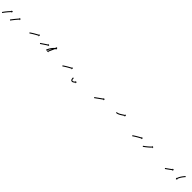

<svg xmlns="http://www.w3.org/2000/svg" viewBox="538 -1928 3586 3586"><g transform="rotate(45 2331.5 -134.5)"><path d="M-19.7 -3.5C-20.1 -2.9 -20.5 -2.3 -20.9 -1.8L-4.2 9.3C-3.8 8.7 -3.4 8.1 -3 7.5L-3.1 7.6L-3.1 7.6C-2 6 -0.9 4.4 0.2 2.8C0.2 2.8 0.1 2.8 0.1 2.9C0.1 2.9 0.1 2.9 0.1 2.9C1.8 0.5 3.5 -2 5.2 -4.4C5.2 -4.4 5.2 -4.4 5.2 -4.4C5.2 -4.3 5.2 -4.3 5.2 -4.3C7.4 -7.4 9.6 -10.5 11.9 -13.6L11.9 -13.6L11.9 -13.6C14.5 -17.2 17.2 -20.8 19.9 -24.4L19.9 -24.4L19.9 -24.4C23 -28.4 26 -32.3 29.1 -36.3L29.1 -36.3L29.1 -36.3C32.4 -40.5 35.7 -44.7 39.1 -48.9L39.1 -48.9L39 -48.9C42.5 -53.2 46 -57.5 49.5 -61.7L49.5 -61.7L49.5 -61.7C53 -66 56.6 -70.2 60.2 -74.5L60.2 -74.4L60.2 -74.4C63.6 -78.5 67.1 -82.6 70.7 -86.6L70.6 -86.6L70.6 -86.6C73.9 -90.4 77.3 -94.1 80.6 -97.9L80.6 -97.8L80.6 -97.8C83.6 -101.2 86.6 -104.5 89.7 -107.8L89.7 -107.8L89.6 -107.8C92.2 -110.6 94.8 -113.4 97.4 -116.2L97.4 -116.1L97.4 -116.1C99.4 -118.3 101.4 -120.4 103.4 -122.5L103.4 -122.5L103.4 -122.5C104.7 -123.9 106 -125.2 107.4 -126.6L107.4 -126.6L107.3 -126.6C107.8 -127.1 108.3 -127.5 108.7 -128L118.2 -118.8L117.7 -151.6L84.9 -151.1L94.4 -141.9C93.9 -141.5 93.5 -141 93 -140.5L93 -140.5L93 -140.5C91.6 -139.1 90.3 -137.7 89 -136.3L89 -136.3L89 -136.3C86.9 -134.2 84.9 -132 82.8 -129.9L82.8 -129.8L82.8 -129.8C80.2 -127 77.6 -124.2 74.9 -121.4L74.9 -121.4L74.9 -121.3C71.8 -118 68.8 -114.6 65.7 -111.2L65.7 -111.2L65.7 -111.2C62.3 -107.4 59 -103.6 55.6 -99.8L55.6 -99.8L55.6 -99.7C52 -95.6 48.5 -91.5 44.9 -87.4L44.9 -87.4L44.9 -87.4C41.3 -83.1 37.7 -78.8 34.1 -74.5L34.1 -74.5L34.1 -74.4C30.5 -70.1 27 -65.8 23.5 -61.4L23.5 -61.4L23.4 -61.4C20.1 -57.1 16.7 -52.9 13.3 -48.6L13.3 -48.6L13.3 -48.6C10.2 -44.5 7.1 -40.5 4 -36.5L4 -36.4L4 -36.4C1.2 -32.8 -1.5 -29.1 -4.2 -25.4L-4.2 -25.4L-4.3 -25.4C-6.5 -22.3 -8.8 -19.1 -11.1 -16C-11.1 -16 -11.1 -16 -11.1 -16C-11.1 -15.9 -11.1 -15.9 -11.1 -15.9C-12.9 -13.5 -14.6 -11 -16.3 -8.5C-16.3 -8.5 -16.3 -8.5 -16.3 -8.5C-16.3 -8.5 -16.3 -8.5 -16.3 -8.5C-17.5 -6.8 -18.6 -5.2 -19.7 -3.6L-19.7 -3.5ZM185.2 -9.6C184.8 -9.1 184.4 -8.5 184 -8L200 4C200.4 3.5 200.8 2.9 201.2 2.4C202.3 0.9 203.4 -0.6 204.6 -2.1C206.3 -4.4 208.1 -6.7 209.8 -9.1L209.8 -9.1L209.8 -9.1C212.1 -12.1 214.4 -15.1 216.7 -18.1L216.7 -18.1L216.7 -18.1C219.4 -21.6 222.2 -25.2 224.9 -28.7L224.9 -28.7L224.9 -28.7C227.9 -32.7 231 -36.6 234.1 -40.6L234.1 -40.6L234.1 -40.6C237.4 -44.8 240.7 -49 244 -53.2L244 -53.1L244 -53.1C247.5 -57.5 250.9 -61.8 254.4 -66.1L254.4 -66.1L254.4 -66C257.8 -70.3 261.3 -74.6 264.8 -78.9L264.8 -78.9L264.8 -78.9C268.2 -83 271.7 -87.1 275.1 -91.2L275.1 -91.2L275.1 -91.2C278.3 -95 281.5 -98.9 284.8 -102.7L284.8 -102.7L284.8 -102.6C287.7 -106.1 290.6 -109.5 293.6 -112.8L293.6 -112.8L293.5 -112.8C296 -115.7 298.6 -118.5 301.1 -121.4L301.1 -121.4L301.1 -121.4C303 -123.5 304.9 -125.7 306.9 -127.9L306.9 -127.9L306.9 -127.9C308.1 -129.3 309.4 -130.7 310.7 -132.1L310.7 -132.1L310.7 -132.1C311.1 -132.6 311.6 -133.1 312 -133.6L321.8 -124.7L320.2 -157.5L287.5 -155.9L297.2 -147C296.8 -146.5 296.3 -146 295.9 -145.5L295.9 -145.5L295.9 -145.5C294.6 -144.1 293.3 -142.7 292 -141.3L292 -141.3L292 -141.3C290 -139.1 288.1 -136.9 286.1 -134.6L286.1 -134.6L286.1 -134.6C283.5 -131.8 281 -128.9 278.5 -126L278.5 -126L278.5 -126C275.5 -122.5 272.5 -119.1 269.6 -115.7L269.6 -115.7L269.6 -115.6C266.3 -111.8 263 -107.9 259.8 -104.1L259.8 -104.1L259.7 -104.1C256.3 -99.9 252.8 -95.8 249.4 -91.6L249.4 -91.6L249.4 -91.6C245.9 -87.3 242.3 -83 238.8 -78.6L238.8 -78.6L238.8 -78.6C235.3 -74.3 231.8 -70 228.4 -65.6L228.4 -65.6L228.4 -65.6C225 -61.4 221.7 -57.1 218.4 -52.9L218.3 -52.9L218.3 -52.9C215.2 -48.9 212.2 -45 209.1 -41L209.1 -41L209.1 -41C206.3 -37.4 203.6 -33.8 200.8 -30.3L200.8 -30.2L200.8 -30.2C198.5 -27.2 196.2 -24.2 193.9 -21.2L193.9 -21.1L193.9 -21.1C192.1 -18.8 190.4 -16.5 188.6 -14.1C187.5 -12.6 186.3 -11.1 185.2 -9.6Z M614.4 -98.7C613.8 -98.3 613.3 -97.9 612.7 -97.5L624.1 -81.1C624.7 -81.5 625.2 -81.9 625.8 -82.2L625.8 -82.2L625.8 -82.2C627.3 -83.3 628.9 -84.4 630.4 -85.5L630.4 -85.5L630.4 -85.4C632.8 -87.1 635.3 -88.8 637.7 -90.4L637.7 -90.4L637.7 -90.4C640.8 -92.5 644 -94.6 647.1 -96.7L647.1 -96.7L647.1 -96.7C650.9 -99.2 654.6 -101.6 658.4 -104.1L658.4 -104.1L658.4 -104.1C662.6 -106.8 666.8 -109.5 671.1 -112.1L671 -112.1L671 -112.1C675.6 -115 680.1 -117.8 684.7 -120.6L684.7 -120.6L684.7 -120.6C689.4 -123.4 694.2 -126.3 698.9 -129.1L698.9 -129.1L698.9 -129.1C703.7 -131.9 708.5 -134.7 713.3 -137.4L713.2 -137.4L713.2 -137.4C717.9 -140.1 722.5 -142.7 727.2 -145.4L727.2 -145.4L727.2 -145.3C731.5 -147.8 735.9 -150.2 740.3 -152.6L740.3 -152.6L740.3 -152.6C744.2 -154.8 748.1 -156.9 752.1 -159.1L752.1 -159.1L752.1 -159.1C755.4 -160.9 758.7 -162.7 762 -164.5C764.6 -165.9 767.1 -167.2 769.7 -168.6C771.4 -169.5 773 -170.4 774.6 -171.3C775.2 -171.6 775.8 -171.9 776.4 -172.2L782.7 -160.7L792 -192.1L760.6 -201.4L766.8 -189.8C766.3 -189.5 765.7 -189.2 765.1 -188.9C763.5 -188 761.8 -187.1 760.2 -186.2C757.6 -184.8 755.1 -183.5 752.5 -182.1C749.2 -180.3 745.8 -178.5 742.5 -176.6L742.5 -176.6L742.5 -176.6C738.5 -174.5 734.6 -172.3 730.7 -170.2L730.6 -170.2L730.6 -170.1C726.2 -167.7 721.8 -165.3 717.4 -162.8L717.4 -162.8L717.4 -162.8C712.7 -160.1 708 -157.5 703.3 -154.8L703.3 -154.8L703.3 -154.8C698.4 -152 693.6 -149.2 688.8 -146.3L688.7 -146.3L688.7 -146.3C683.9 -143.4 679.1 -140.6 674.3 -137.7L674.3 -137.7L674.3 -137.6C669.7 -134.8 665 -132 660.4 -129.1L660.4 -129.1L660.4 -129.1C656.1 -126.4 651.8 -123.6 647.6 -120.9L647.5 -120.9L647.5 -120.9C643.7 -118.4 639.9 -115.9 636.1 -113.4L636.1 -113.4L636.1 -113.4C632.9 -111.3 629.7 -109.1 626.5 -107L626.5 -107L626.5 -106.9C624 -105.3 621.5 -103.6 619.1 -101.9L619.1 -101.9L619.1 -101.9C617.5 -100.8 615.9 -99.8 614.4 -98.7L614.4 -98.7Z M893.1 -98.5C892.7 -98.2 892.2 -97.8 891.7 -97.5L903.1 -81.1C903.6 -81.4 904.1 -81.8 904.6 -82.1C905.9 -83 907.2 -83.9 908.5 -84.8C910.6 -86.3 912.7 -87.7 914.7 -89.1C917.4 -91 920.1 -92.8 922.8 -94.7C926 -96.9 929.1 -99 932.3 -101.2L932.3 -101.2L932.3 -101.2C935.9 -103.6 939.4 -106.1 943 -108.5L943 -108.5L943 -108.5C946.8 -111.1 950.6 -113.6 954.4 -116.2L954.4 -116.2L954.4 -116.2C958.4 -118.9 962.3 -121.5 966.2 -124.1L966.2 -124.1L966.2 -124.1C970.2 -126.8 974.1 -129.4 978.1 -132C981.9 -134.6 985.8 -137.1 989.6 -139.7C993.2 -142 996.8 -144.4 1000.4 -146.8C1003.6 -148.9 1006.8 -151 1010 -153.1C1012.8 -154.9 1015.5 -156.7 1018.2 -158.4C1020.3 -159.8 1022.4 -161.2 1024.5 -162.6C1025.9 -163.4 1027.2 -164.3 1028.6 -165.2C1029 -165.5 1029.5 -165.8 1030 -166.1L1037.2 -155.1L1043.9 -187.2L1011.8 -193.9L1019.1 -182.9C1018.6 -182.6 1018.1 -182.3 1017.6 -181.9C1016.3 -181.1 1014.9 -180.2 1013.6 -179.3C1011.5 -177.9 1009.4 -176.5 1007.3 -175.2C1004.5 -173.4 1001.8 -171.6 999.1 -169.8C995.9 -167.7 992.6 -165.6 989.4 -163.5C985.8 -161.1 982.2 -158.7 978.6 -156.3C974.7 -153.8 970.9 -151.3 967 -148.7C963.1 -146.1 959.1 -143.4 955.1 -140.8L955.1 -140.8L955.1 -140.8C951.2 -138.1 947.2 -135.5 943.2 -132.8L943.2 -132.8L943.2 -132.8C939.4 -130.2 935.6 -127.6 931.8 -125L931.8 -125L931.7 -125C928.2 -122.6 924.6 -120.2 921 -117.7L921 -117.7L921 -117.7C917.8 -115.5 914.6 -113.4 911.4 -111.2C908.8 -109.3 906.1 -107.5 903.4 -105.6C901.3 -104.2 899.2 -102.7 897.1 -101.3C895.8 -100.4 894.5 -99.4 893.1 -98.5ZM1188 -252.5C1188.3 -253.1 1188.6 -253.7 1188.8 -254.3L1170.6 -262.4C1170.3 -261.8 1170 -261.2 1169.8 -260.6C1169 -258.9 1168.2 -257.2 1167.5 -255.5C1166.3 -252.8 1165.1 -250.2 1163.9 -247.5C1162.4 -244.1 1160.8 -240.6 1159.3 -237.2C1157.5 -233.1 1155.6 -229 1153.8 -225C1151.8 -220.4 1149.7 -215.9 1147.7 -211.3C1145.5 -206.4 1143.4 -201.6 1141.2 -196.7C1138.9 -191.7 1136.7 -186.7 1134.5 -181.6C1132.2 -176.6 1130 -171.6 1127.7 -166.6C1125.5 -161.7 1123.4 -156.8 1121.2 -152C1119.2 -147.4 1117.1 -142.9 1115.1 -138.3C1113.3 -134.2 1111.4 -130.2 1109.6 -126.1C1108.1 -122.7 1106.5 -119.2 1105 -115.8C1103.8 -113.1 1102.6 -110.4 1101.4 -107.8C1100.7 -106.1 1099.9 -104.4 1099.1 -102.7C1098.9 -102.1 1098.6 -101.5 1098.3 -100.8L1086.3 -106.2L1098 -75.6L1128.6 -87.3L1116.6 -92.7C1116.9 -93.3 1117.1 -93.9 1117.4 -94.5C1118.2 -96.2 1118.9 -97.9 1119.7 -99.6C1120.9 -102.3 1122.1 -104.9 1123.3 -107.6C1124.8 -111 1126.3 -114.5 1127.9 -117.9C1129.7 -122 1131.5 -126.1 1133.3 -130.2C1135.4 -134.7 1137.4 -139.3 1139.5 -143.8C1141.6 -148.7 1143.8 -153.5 1146 -158.4C1148.2 -163.4 1150.5 -168.5 1152.7 -173.5C1155 -178.5 1157.2 -183.5 1159.4 -188.6C1161.6 -193.4 1163.8 -198.3 1166 -203.1C1168 -207.7 1170 -212.2 1172.1 -216.8C1173.9 -220.9 1175.7 -225 1177.5 -229C1179.1 -232.5 1180.6 -235.9 1182.2 -239.4C1183.3 -242 1184.5 -244.7 1185.7 -247.3C1186.5 -249 1187.2 -250.8 1188 -252.5ZM1059.4 -87.9C1059.2 -87.3 1058.9 -86.7 1058.7 -86L1077.3 -78.8C1077.6 -79.4 1077.8 -80.1 1078.1 -80.7L1078.1 -80.7L1078.1 -80.7C1078.8 -82.4 1079.5 -84.2 1080.2 -86C1080.2 -86 1080.2 -86 1080.2 -86C1080.2 -85.9 1080.2 -85.9 1080.2 -85.9C1081.3 -88.7 1082.5 -91.4 1083.6 -94.1C1083.6 -94.1 1083.6 -94.1 1083.6 -94.1C1083.6 -94.1 1083.6 -94.1 1083.6 -94.1C1085.1 -97.6 1086.7 -101.1 1088.4 -104.6C1088.4 -104.6 1088.4 -104.6 1088.3 -104.6C1088.3 -104.5 1088.3 -104.5 1088.3 -104.5C1090.3 -108.6 1092.3 -112.7 1094.4 -116.8C1094.4 -116.8 1094.4 -116.8 1094.4 -116.7C1094.3 -116.7 1094.3 -116.7 1094.3 -116.7C1096.7 -121.2 1099.1 -125.7 1101.6 -130.1C1101.6 -130.1 1101.6 -130.1 1101.6 -130.1C1101.6 -130 1101.6 -130 1101.6 -130C1104.3 -134.7 1107.1 -139.4 1110 -144C1110 -144 1110 -144 1109.9 -144C1109.9 -143.9 1109.9 -143.9 1109.9 -143.9C1113 -148.6 1116.1 -153.3 1119.3 -158C1119.3 -158 1119.3 -157.9 1119.2 -157.9C1119.2 -157.8 1119.2 -157.8 1119.2 -157.8C1122.5 -162.4 1125.9 -166.9 1129.3 -171.4C1129.3 -171.4 1129.3 -171.4 1129.3 -171.3C1129.2 -171.3 1129.2 -171.3 1129.2 -171.3C1132.6 -175.5 1136.1 -179.8 1139.7 -183.9C1139.7 -183.9 1139.6 -183.9 1139.6 -183.9C1139.6 -183.8 1139.6 -183.8 1139.6 -183.8C1143 -187.6 1146.4 -191.4 1150 -195.1C1150 -195.1 1149.9 -195.1 1149.9 -195C1149.9 -195 1149.8 -195 1149.8 -195C1153.1 -198.3 1156.4 -201.5 1159.7 -204.7C1159.7 -204.7 1159.7 -204.6 1159.6 -204.6C1159.6 -204.6 1159.6 -204.6 1159.6 -204.6C1162.4 -207.2 1165.3 -209.8 1168.3 -212.4C1168.3 -212.4 1168.2 -212.3 1168.2 -212.3C1168.2 -212.3 1168.2 -212.3 1168.2 -212.3C1170.4 -214.2 1172.8 -216.1 1175.1 -218C1175.1 -218 1175.1 -218 1175 -218C1175 -218 1175 -218 1175 -218C1176.5 -219.2 1178 -220.4 1179.6 -221.6C1179.6 -221.6 1179.6 -221.6 1179.6 -221.5C1179.5 -221.5 1179.5 -221.5 1179.5 -221.5C1180.1 -222 1180.6 -222.4 1181.2 -222.8L1189.1 -212.3L1193.6 -244.8L1161.1 -249.2L1169.1 -238.7C1168.5 -238.3 1168 -237.9 1167.4 -237.4C1167.4 -237.4 1167.4 -237.4 1167.4 -237.4C1167.4 -237.4 1167.3 -237.4 1167.3 -237.4C1165.7 -236.2 1164.1 -234.9 1162.6 -233.6C1162.6 -233.6 1162.5 -233.6 1162.5 -233.6C1162.5 -233.6 1162.5 -233.6 1162.5 -233.6C1160 -231.6 1157.6 -229.6 1155.2 -227.5C1155.2 -227.5 1155.2 -227.5 1155.2 -227.5C1155.1 -227.5 1155.1 -227.4 1155.1 -227.4C1152 -224.8 1149 -222 1146 -219.3C1146 -219.3 1146 -219.2 1146 -219.2C1145.9 -219.2 1145.9 -219.1 1145.9 -219.1C1142.4 -215.8 1139 -212.5 1135.6 -209C1135.6 -209 1135.6 -209 1135.5 -209C1135.5 -208.9 1135.5 -208.9 1135.5 -208.9C1131.8 -205 1128.2 -201.1 1124.6 -197.1C1124.6 -197.1 1124.6 -197 1124.6 -197C1124.5 -197 1124.5 -196.9 1124.5 -196.9C1120.8 -192.6 1117.1 -188.2 1113.6 -183.8C1113.6 -183.8 1113.5 -183.7 1113.5 -183.7C1113.5 -183.7 1113.5 -183.6 1113.5 -183.6C1109.9 -179 1106.4 -174.2 1102.9 -169.5C1102.9 -169.5 1102.9 -169.4 1102.9 -169.4C1102.9 -169.4 1102.8 -169.3 1102.8 -169.3C1099.5 -164.5 1096.3 -159.6 1093.1 -154.7C1093.1 -154.7 1093.1 -154.7 1093 -154.6C1093 -154.6 1093 -154.6 1093 -154.6C1090 -149.8 1087.1 -144.9 1084.3 -140C1084.3 -140 1084.2 -140 1084.2 -140C1084.2 -139.9 1084.2 -139.9 1084.2 -139.9C1081.6 -135.3 1079.1 -130.6 1076.6 -126C1076.6 -126 1076.6 -125.9 1076.6 -125.9C1076.6 -125.9 1076.6 -125.9 1076.6 -125.9C1074.4 -121.6 1072.3 -117.4 1070.3 -113.1C1070.3 -113.1 1070.3 -113.1 1070.3 -113.1C1070.2 -113.1 1070.2 -113 1070.2 -113C1068.6 -109.4 1066.9 -105.8 1065.3 -102.1C1065.3 -102.1 1065.3 -102.1 1065.3 -102.1C1065.3 -102.1 1065.3 -102 1065.3 -102C1064 -99.2 1062.8 -96.4 1061.7 -93.5C1061.7 -93.5 1061.7 -93.5 1061.7 -93.5C1061.7 -93.5 1061.6 -93.5 1061.6 -93.5C1060.9 -91.7 1060.2 -89.8 1059.4 -88L1059.4 -88Z M1485.4 -98.7C1484.8 -98.3 1484.3 -97.9 1483.7 -97.5L1495.1 -81.1C1495.7 -81.5 1496.2 -81.9 1496.8 -82.2L1496.8 -82.2L1496.8 -82.2C1498.3 -83.3 1499.9 -84.4 1501.4 -85.5L1501.4 -85.5L1501.4 -85.4C1503.8 -87.1 1506.3 -88.8 1508.7 -90.4L1508.7 -90.4L1508.7 -90.4C1511.8 -92.5 1515 -94.6 1518.1 -96.7L1518.1 -96.7L1518.1 -96.7C1521.9 -99.2 1525.6 -101.6 1529.4 -104.1L1529.4 -104.1L1529.4 -104.1C1533.6 -106.8 1537.8 -109.5 1542.1 -112.1L1542 -112.1L1542 -112.1C1546.6 -115 1551.1 -117.8 1555.7 -120.6L1555.7 -120.6L1555.7 -120.6C1560.4 -123.4 1565.2 -126.3 1569.9 -129.1L1569.9 -129.1L1569.9 -129.1C1574.7 -131.9 1579.5 -134.7 1584.3 -137.4L1584.2 -137.4L1584.2 -137.4C1588.9 -140.1 1593.5 -142.7 1598.2 -145.4L1598.2 -145.4L1598.2 -145.3C1602.5 -147.8 1606.9 -150.2 1611.3 -152.6L1611.3 -152.6L1611.3 -152.6C1615.2 -154.8 1619.1 -156.9 1623.1 -159.1L1623.1 -159.1L1623.1 -159.1C1626.4 -160.9 1629.7 -162.7 1633 -164.5C1635.6 -165.9 1638.1 -167.2 1640.7 -168.6C1642.4 -169.5 1644 -170.4 1645.6 -171.3C1646.2 -171.6 1646.8 -171.9 1647.4 -172.2L1653.7 -160.7L1663 -192.1L1631.6 -201.4L1637.8 -189.8C1637.3 -189.5 1636.7 -189.2 1636.1 -188.9C1634.5 -188 1632.8 -187.1 1631.2 -186.2C1628.6 -184.8 1626.1 -183.5 1623.5 -182.1C1620.2 -180.3 1616.8 -178.5 1613.5 -176.6L1613.5 -176.6L1613.5 -176.6C1609.5 -174.5 1605.6 -172.3 1601.7 -170.2L1601.6 -170.2L1601.6 -170.1C1597.2 -167.7 1592.8 -165.3 1588.4 -162.8L1588.4 -162.8L1588.4 -162.8C1583.7 -160.1 1579 -157.5 1574.3 -154.8L1574.3 -154.8L1574.3 -154.8C1569.4 -152 1564.6 -149.2 1559.8 -146.3L1559.7 -146.3L1559.7 -146.3C1554.9 -143.4 1550.1 -140.6 1545.3 -137.7L1545.3 -137.7L1545.3 -137.6C1540.7 -134.8 1536 -132 1531.4 -129.1L1531.4 -129.1L1531.4 -129.1C1527.1 -126.4 1522.8 -123.6 1518.6 -120.9L1518.5 -120.9L1518.5 -120.9C1514.7 -118.4 1510.9 -115.9 1507.1 -113.4L1507.1 -113.4L1507.1 -113.4C1503.9 -111.3 1500.7 -109.1 1497.5 -107L1497.5 -107L1497.5 -106.9C1495 -105.3 1492.5 -103.6 1490.1 -101.9L1490.1 -101.9L1490.1 -101.9C1488.5 -100.8 1486.9 -99.8 1485.4 -98.7L1485.4 -98.7Z M1802 -75C1802 -75.6 1802 -76.2 1802 -76.9L1782 -76.9C1782 -76.3 1782 -75.7 1782 -75C1782 -75 1782 -75 1782 -75C1782 -75 1782 -75 1782 -75C1782 -73.2 1782 -71.4 1782.1 -69.6C1782.1 -69.6 1782.1 -69.5 1782.1 -69.5C1782.1 -69.5 1782.1 -69.5 1782.1 -69.5C1782.1 -66.7 1782.3 -63.9 1782.4 -61.1C1782.4 -61.1 1782.4 -61 1782.4 -61C1782.4 -60.9 1782.4 -60.9 1782.4 -60.9C1782.7 -57.3 1783 -53.8 1783.5 -50.2C1783.5 -50.2 1783.5 -50.1 1783.5 -50.1C1783.5 -50 1783.5 -49.9 1783.5 -49.9C1784.1 -45.8 1784.9 -41.7 1785.8 -37.7C1785.8 -37.7 1785.8 -37.6 1785.9 -37.5C1785.9 -37.3 1785.9 -37.2 1785.9 -37.2C1787.1 -33 1788.6 -28.8 1790.3 -24.8C1790.3 -24.8 1790.4 -24.6 1790.5 -24.4C1790.6 -24.2 1790.7 -24 1790.7 -24C1792.8 -20.2 1795.2 -16.7 1798.2 -13.6C1798.2 -13.6 1798.5 -13.3 1798.8 -13.1C1799 -12.8 1799.3 -12.6 1799.3 -12.5C1802.7 -10 1806.4 -8.1 1810.4 -6.7C1810.4 -6.7 1810.7 -6.6 1811.1 -6.5C1811.4 -6.4 1811.7 -6.3 1811.7 -6.3C1816.2 -5.4 1820.8 -5.1 1825.4 -5C1825.4 -5 1825.7 -5 1826 -5.1C1826.3 -5.1 1826.6 -5.1 1826.6 -5.1C1831 -5.6 1835.4 -6.6 1839.6 -8C1839.6 -8 1839.7 -8.1 1839.9 -8.1C1840.1 -8.2 1840.3 -8.3 1840.3 -8.3C1844.4 -10 1848.4 -12 1852.3 -14.3C1852.3 -14.3 1852.4 -14.3 1852.5 -14.4C1852.6 -14.4 1852.7 -14.5 1852.7 -14.5C1856.3 -16.7 1859.7 -19 1863.1 -21.5C1863.1 -21.5 1863.2 -21.5 1863.2 -21.6C1863.3 -21.6 1863.3 -21.6 1863.3 -21.6C1866.2 -23.8 1869 -26.1 1871.8 -28.4C1871.8 -28.4 1871.8 -28.4 1871.8 -28.4C1871.9 -28.5 1871.9 -28.5 1871.9 -28.5C1874 -30.3 1876.1 -32.2 1878.2 -34C1878.2 -34 1878.2 -34.1 1878.2 -34.1C1878.3 -34.1 1878.3 -34.1 1878.3 -34.1C1879.6 -35.3 1880.9 -36.6 1882.3 -37.8L1882.3 -37.8L1882.3 -37.9C1882.8 -38.3 1883.2 -38.7 1883.7 -39.2L1892.8 -29.7L1893.4 -62.4L1860.7 -63.1L1869.8 -53.6C1869.4 -53.2 1868.9 -52.7 1868.5 -52.3L1868.5 -52.3L1868.5 -52.3C1867.2 -51.1 1866 -50 1864.7 -48.8C1864.7 -48.8 1864.7 -48.8 1864.8 -48.8C1864.8 -48.9 1864.8 -48.9 1864.8 -48.9C1862.8 -47.1 1860.9 -45.4 1858.9 -43.6C1858.9 -43.6 1858.9 -43.7 1858.9 -43.7C1858.9 -43.7 1859 -43.7 1859 -43.7C1856.4 -41.6 1853.8 -39.5 1851.2 -37.5C1851.2 -37.5 1851.2 -37.6 1851.3 -37.6C1851.3 -37.6 1851.4 -37.7 1851.4 -37.7C1848.4 -35.5 1845.3 -33.4 1842.1 -31.4C1842.1 -31.4 1842.2 -31.5 1842.3 -31.5C1842.4 -31.6 1842.5 -31.6 1842.5 -31.6C1839.2 -29.8 1835.9 -28.1 1832.5 -26.7C1832.5 -26.7 1832.7 -26.8 1832.9 -26.8C1833 -26.9 1833.2 -27 1833.2 -27C1830.4 -26 1827.4 -25.3 1824.4 -25C1824.4 -25 1824.7 -25 1825 -25C1825.3 -25 1825.6 -25 1825.6 -25C1822.3 -25.1 1818.9 -25.3 1815.6 -26C1815.6 -26 1815.9 -25.9 1816.2 -25.8C1816.6 -25.7 1816.9 -25.6 1816.9 -25.6C1815 -26.3 1813.1 -27.2 1811.5 -28.4C1811.5 -28.4 1811.8 -28.2 1812.1 -27.9C1812.4 -27.6 1812.7 -27.3 1812.7 -27.4C1810.9 -29.2 1809.5 -31.4 1808.2 -33.6C1808.2 -33.6 1808.3 -33.4 1808.4 -33.2C1808.5 -33 1808.6 -32.8 1808.6 -32.8C1807.3 -36 1806.1 -39.3 1805.2 -42.6C1805.2 -42.6 1805.2 -42.5 1805.2 -42.4C1805.3 -42.3 1805.3 -42.1 1805.3 -42.1C1804.5 -45.7 1803.8 -49.3 1803.3 -52.9C1803.3 -52.9 1803.3 -52.8 1803.3 -52.7C1803.3 -52.6 1803.3 -52.6 1803.3 -52.6C1802.9 -55.8 1802.6 -59.1 1802.4 -62.4C1802.4 -62.4 1802.4 -62.3 1802.4 -62.3C1802.4 -62.2 1802.4 -62.2 1802.4 -62.2C1802.2 -64.8 1802.1 -67.4 1802.1 -70C1802.1 -70 1802.1 -70 1802.1 -70C1802.1 -70 1802.1 -69.9 1802.1 -69.9C1802 -71.6 1802 -73.3 1802 -75.1C1802 -75.1 1802 -75 1802 -75C1802 -75 1802 -75 1802 -75Z M2323.3 -98.6C2322.8 -98.3 2322.3 -97.9 2321.8 -97.6L2333.2 -81.1C2333.7 -81.5 2334.2 -81.9 2334.8 -82.2L2334.8 -82.2L2334.8 -82.2C2336.3 -83.3 2337.8 -84.4 2339.3 -85.4L2339.3 -85.4L2339.3 -85.4C2341.7 -87.1 2344.1 -88.8 2346.4 -90.5L2346.4 -90.5L2346.4 -90.5C2349.5 -92.7 2352.6 -94.9 2355.6 -97.1C2359.2 -99.7 2362.8 -102.3 2366.5 -104.9C2370.5 -107.8 2374.5 -110.8 2378.6 -113.7C2382.9 -116.8 2387.2 -119.9 2391.5 -123.1C2396 -126.3 2400.5 -129.5 2404.9 -132.7C2409.4 -135.9 2413.9 -139.2 2418.3 -142.4C2422.7 -145.5 2427 -148.6 2431.4 -151.7C2435.4 -154.6 2439.5 -157.5 2443.5 -160.3C2447.2 -162.9 2450.8 -165.5 2454.5 -168.1C2457.6 -170.3 2460.7 -172.4 2463.8 -174.6C2466.2 -176.3 2468.6 -178 2470.9 -179.6C2472.5 -180.7 2474 -181.8 2475.6 -182.8C2476.1 -183.2 2476.6 -183.6 2477.2 -184L2484.7 -173.1L2490.5 -205.4L2458.3 -211.2L2465.8 -200.4C2465.2 -200 2464.7 -199.6 2464.1 -199.3C2462.6 -198.2 2461.1 -197.1 2459.5 -196C2457.1 -194.3 2454.7 -192.7 2452.3 -191C2449.2 -188.8 2446.1 -186.6 2443 -184.4C2439.3 -181.9 2435.6 -179.3 2432 -176.7C2427.9 -173.8 2423.8 -170.9 2419.7 -168C2415.4 -164.8 2411 -161.7 2406.7 -158.6C2402.2 -155.4 2397.7 -152.2 2393.2 -148.9C2388.8 -145.7 2384.3 -142.5 2379.8 -139.3C2375.5 -136.1 2371.2 -133 2366.9 -129.9C2362.8 -127 2358.8 -124 2354.7 -121.1C2351.1 -118.5 2347.5 -115.9 2343.9 -113.3C2340.9 -111.1 2337.8 -108.9 2334.8 -106.8L2334.8 -106.8L2334.8 -106.8C2332.5 -105.1 2330.1 -103.4 2327.8 -101.8L2327.8 -101.8L2327.8 -101.8C2326.3 -100.7 2324.8 -99.7 2323.3 -98.6L2323.3 -98.6Z M2818.5 -196C2818 -196 2817.4 -196 2816.9 -196L2817 -176C2817.6 -176 2818.2 -176 2818.8 -176C2818.8 -176 2818.9 -176 2818.9 -176C2818.9 -176 2818.9 -176 2818.9 -176C2820.7 -176.1 2822.4 -176.2 2824.1 -176.3C2824.1 -176.3 2824.2 -176.3 2824.2 -176.3C2824.3 -176.3 2824.3 -176.3 2824.3 -176.3C2827 -176.5 2829.7 -176.8 2832.4 -177.2C2832.4 -177.2 2832.5 -177.2 2832.5 -177.2C2832.6 -177.2 2832.7 -177.2 2832.7 -177.2C2836.2 -177.8 2839.6 -178.4 2843.1 -179.2C2843.1 -179.2 2843.2 -179.2 2843.2 -179.2C2843.3 -179.3 2843.4 -179.3 2843.4 -179.3C2847.5 -180.3 2851.5 -181.5 2855.6 -182.7C2855.6 -182.7 2855.6 -182.8 2855.7 -182.8C2855.8 -182.8 2855.8 -182.8 2855.8 -182.8C2860.3 -184.4 2864.8 -186.1 2869.2 -187.9C2869.2 -187.9 2869.2 -187.9 2869.3 -187.9C2869.4 -188 2869.4 -188 2869.4 -188C2874.1 -190 2878.8 -192.2 2883.4 -194.5C2883.4 -194.5 2883.5 -194.5 2883.5 -194.5C2883.5 -194.5 2883.6 -194.6 2883.6 -194.6C2888.4 -197 2893.1 -199.6 2897.8 -202.2C2897.8 -202.2 2897.8 -202.2 2897.8 -202.2C2897.8 -202.2 2897.9 -202.2 2897.9 -202.2C2902.6 -204.9 2907.2 -207.7 2911.8 -210.5C2911.8 -210.5 2911.8 -210.5 2911.9 -210.5C2911.9 -210.6 2911.9 -210.6 2911.9 -210.6C2916.4 -213.4 2920.8 -216.2 2925.3 -219L2925.3 -219L2925.3 -219C2929.5 -221.7 2933.6 -224.5 2937.8 -227.2C2941.5 -229.6 2945.3 -232.1 2949 -234.5L2949 -234.5L2949 -234.5C2952.2 -236.6 2955.4 -238.7 2958.6 -240.7C2958.6 -240.7 2958.6 -240.7 2958.6 -240.7C2958.6 -240.7 2958.6 -240.7 2958.6 -240.7C2961 -242.3 2963.6 -243.8 2966.1 -245.4C2966.1 -245.4 2966.1 -245.4 2966 -245.4C2966 -245.3 2966 -245.3 2966 -245.3C2967.7 -246.3 2969.3 -247.3 2970.9 -248.3L2970.9 -248.3L2970.9 -248.3C2971.5 -248.6 2972.1 -249 2972.7 -249.3L2979.3 -238L2987.6 -269.7L2955.8 -277.9L2962.5 -266.6C2961.9 -266.2 2961.3 -265.9 2960.7 -265.5L2960.7 -265.5L2960.7 -265.5C2959 -264.5 2957.3 -263.4 2955.6 -262.4C2955.6 -262.4 2955.6 -262.4 2955.6 -262.4C2955.6 -262.4 2955.6 -262.4 2955.6 -262.4C2953 -260.8 2950.4 -259.2 2947.9 -257.6C2947.9 -257.6 2947.9 -257.6 2947.9 -257.6C2947.9 -257.6 2947.8 -257.6 2947.8 -257.6C2944.6 -255.5 2941.3 -253.4 2938.1 -251.3L2938.1 -251.3L2938.1 -251.3C2934.3 -248.8 2930.6 -246.4 2926.8 -243.9C2922.7 -241.2 2918.6 -238.5 2914.4 -235.8L2914.4 -235.8L2914.5 -235.9C2910.1 -233.1 2905.7 -230.3 2901.3 -227.6C2901.3 -227.6 2901.4 -227.6 2901.4 -227.6C2901.4 -227.6 2901.4 -227.6 2901.4 -227.6C2896.9 -224.9 2892.4 -222.2 2887.9 -219.6C2887.9 -219.6 2887.9 -219.6 2887.9 -219.6C2888 -219.6 2888 -219.6 2888 -219.6C2883.5 -217.1 2879 -214.7 2874.4 -212.3C2874.4 -212.3 2874.5 -212.4 2874.5 -212.4C2874.6 -212.4 2874.6 -212.4 2874.6 -212.4C2870.3 -210.3 2865.9 -208.2 2861.4 -206.3C2861.4 -206.3 2861.5 -206.3 2861.5 -206.4C2861.6 -206.4 2861.6 -206.4 2861.6 -206.4C2857.6 -204.7 2853.4 -203.2 2849.3 -201.7C2849.3 -201.7 2849.3 -201.7 2849.4 -201.8C2849.5 -201.8 2849.5 -201.8 2849.5 -201.8C2845.9 -200.7 2842.2 -199.6 2838.5 -198.7C2838.5 -198.7 2838.6 -198.7 2838.6 -198.7C2838.7 -198.7 2838.8 -198.7 2838.8 -198.7C2835.7 -198.1 2832.6 -197.4 2829.5 -196.9C2829.5 -196.9 2829.6 -197 2829.6 -197C2829.7 -197 2829.8 -197 2829.8 -197C2827.4 -196.7 2825.1 -196.4 2822.7 -196.2C2822.7 -196.2 2822.8 -196.2 2822.8 -196.2C2822.9 -196.2 2822.9 -196.2 2822.9 -196.2C2821.4 -196.1 2819.9 -196.1 2818.4 -196C2818.4 -196 2818.4 -196 2818.5 -196C2818.5 -196 2818.5 -196 2818.5 -196Z M3330.4 -98.7C3329.8 -98.3 3329.3 -97.9 3328.7 -97.5L3340.1 -81.1C3340.7 -81.5 3341.2 -81.9 3341.8 -82.2L3341.8 -82.2L3341.8 -82.2C3343.3 -83.3 3344.9 -84.4 3346.4 -85.5L3346.4 -85.5L3346.4 -85.4C3348.8 -87.1 3351.3 -88.8 3353.7 -90.4L3353.7 -90.4L3353.7 -90.4C3356.8 -92.5 3360 -94.6 3363.1 -96.7L3363.1 -96.7L3363.1 -96.7C3366.9 -99.2 3370.6 -101.6 3374.4 -104.1L3374.4 -104.1L3374.4 -104.1C3378.6 -106.8 3382.8 -109.5 3387.1 -112.1L3387 -112.1L3387 -112.1C3391.6 -115 3396.1 -117.8 3400.7 -120.6L3400.7 -120.6L3400.7 -120.6C3405.4 -123.4 3410.2 -126.3 3414.9 -129.1L3414.9 -129.1L3414.9 -129.1C3419.7 -131.9 3424.5 -134.7 3429.3 -137.4L3429.2 -137.4L3429.2 -137.4C3433.9 -140.1 3438.5 -142.7 3443.2 -145.4L3443.2 -145.4L3443.2 -145.3C3447.5 -147.8 3451.9 -150.2 3456.3 -152.6L3456.3 -152.6L3456.3 -152.6C3460.2 -154.8 3464.1 -156.9 3468.1 -159.1L3468.1 -159.1L3468.1 -159.1C3471.4 -160.9 3474.7 -162.7 3478 -164.5C3480.6 -165.9 3483.1 -167.2 3485.7 -168.6C3487.4 -169.5 3489 -170.4 3490.6 -171.3C3491.2 -171.6 3491.8 -171.9 3492.4 -172.2L3498.7 -160.7L3508 -192.1L3476.6 -201.4L3482.8 -189.8C3482.3 -189.5 3481.7 -189.2 3481.1 -188.9C3479.5 -188 3477.8 -187.1 3476.2 -186.2C3473.6 -184.8 3471.1 -183.5 3468.5 -182.1C3465.2 -180.3 3461.8 -178.5 3458.5 -176.6L3458.5 -176.6L3458.5 -176.6C3454.5 -174.5 3450.6 -172.3 3446.7 -170.2L3446.6 -170.2L3446.6 -170.1C3442.2 -167.7 3437.8 -165.3 3433.4 -162.8L3433.4 -162.8L3433.4 -162.8C3428.7 -160.1 3424 -157.5 3419.3 -154.8L3419.3 -154.8L3419.3 -154.8C3414.4 -152 3409.6 -149.2 3404.8 -146.3L3404.7 -146.3L3404.7 -146.3C3399.9 -143.4 3395.1 -140.6 3390.3 -137.7L3390.3 -137.7L3390.3 -137.6C3385.7 -134.8 3381 -132 3376.4 -129.1L3376.4 -129.1L3376.4 -129.1C3372.1 -126.4 3367.8 -123.6 3363.6 -120.9L3363.5 -120.9L3363.5 -120.9C3359.7 -118.4 3355.9 -115.9 3352.1 -113.4L3352.1 -113.4L3352.1 -113.4C3348.9 -111.3 3345.7 -109.1 3342.5 -107L3342.5 -107L3342.5 -106.9C3340 -105.3 3337.5 -103.6 3335.1 -101.9L3335.1 -101.9L3335.1 -101.9C3333.5 -100.8 3331.9 -99.8 3330.4 -98.7L3330.4 -98.7Z M3609.3 -98.7C3608.8 -98.3 3608.3 -97.9 3607.8 -97.5L3619.2 -81.1C3619.7 -81.5 3620.2 -81.9 3620.8 -82.2L3620.8 -82.2L3620.8 -82.2C3622.3 -83.3 3623.8 -84.4 3625.3 -85.4L3625.3 -85.4L3625.4 -85.4C3627.7 -87.1 3630.1 -88.8 3632.4 -90.5L3632.4 -90.5L3632.4 -90.5C3635.5 -92.7 3638.5 -94.9 3641.5 -97.1L3641.5 -97.1L3641.5 -97.1C3645.1 -99.8 3648.6 -102.4 3652.1 -105.1L3652.2 -105.1L3652.2 -105.1C3656.1 -108.1 3660 -111.2 3663.9 -114.2L3663.9 -114.2L3664 -114.2C3668.1 -117.5 3672.3 -120.8 3676.4 -124.1C3676.4 -124.1 3676.4 -124.1 3676.4 -124.1C3676.4 -124.1 3676.4 -124.1 3676.4 -124.1C3680.7 -127.6 3684.9 -131 3689.1 -134.5C3689.1 -134.5 3689.1 -134.5 3689.1 -134.6C3689.1 -134.6 3689.1 -134.6 3689.1 -134.6C3693.3 -138.1 3697.5 -141.6 3701.6 -145.2C3701.6 -145.2 3701.6 -145.2 3701.6 -145.2C3701.6 -145.2 3701.6 -145.2 3701.6 -145.2C3705.6 -148.7 3709.6 -152.1 3713.6 -155.7C3713.6 -155.7 3713.6 -155.7 3713.6 -155.7C3713.6 -155.7 3713.6 -155.7 3713.6 -155.7C3717.3 -159 3720.9 -162.3 3724.6 -165.6L3724.6 -165.7L3724.6 -165.7C3727.9 -168.7 3731.1 -171.7 3734.3 -174.7L3734.3 -174.8L3734.3 -174.8C3737 -177.4 3739.7 -179.9 3742.4 -182.5L3742.4 -182.6L3742.4 -182.6C3744.5 -184.6 3746.6 -186.6 3748.6 -188.6L3748.6 -188.7L3748.6 -188.7C3749.9 -190 3751.2 -191.3 3752.5 -192.6L3752.6 -192.6L3752.6 -192.6C3753 -193.1 3753.5 -193.5 3753.9 -194L3763.3 -184.8L3763.1 -217.5L3730.3 -217.3L3739.7 -208C3739.2 -207.6 3738.8 -207.1 3738.3 -206.7L3738.3 -206.7L3738.3 -206.7C3737.1 -205.4 3735.8 -204.1 3734.5 -202.8L3734.5 -202.8L3734.5 -202.8C3732.5 -200.8 3730.5 -198.8 3728.5 -196.9L3728.5 -196.9L3728.5 -196.9C3725.8 -194.3 3723.2 -191.8 3720.5 -189.2L3720.6 -189.3L3720.6 -189.3C3717.4 -186.3 3714.2 -183.3 3711 -180.4L3711 -180.4L3711.1 -180.4C3707.5 -177.1 3703.9 -173.8 3700.2 -170.6C3700.2 -170.6 3700.2 -170.6 3700.3 -170.6C3700.3 -170.6 3700.3 -170.6 3700.3 -170.6C3696.4 -167.2 3692.5 -163.7 3688.5 -160.3C3688.5 -160.3 3688.5 -160.3 3688.5 -160.3C3688.6 -160.3 3688.6 -160.3 3688.6 -160.3C3684.5 -156.8 3680.4 -153.4 3676.3 -149.9C3676.3 -149.9 3676.3 -149.9 3676.3 -149.9C3676.3 -149.9 3676.3 -149.9 3676.3 -149.9C3672.1 -146.5 3668 -143.1 3663.8 -139.7C3663.8 -139.7 3663.8 -139.7 3663.8 -139.7C3663.8 -139.7 3663.8 -139.7 3663.8 -139.7C3659.8 -136.4 3655.7 -133.2 3651.6 -130L3651.6 -130L3651.6 -130C3647.8 -127 3643.9 -124 3640 -121L3640.1 -121.1L3640.1 -121.1C3636.6 -118.4 3633.1 -115.8 3629.6 -113.2L3629.6 -113.2L3629.6 -113.2C3626.7 -111 3623.7 -108.9 3620.7 -106.7L3620.7 -106.7L3620.7 -106.7C3618.4 -105.1 3616.1 -103.4 3613.8 -101.8L3613.8 -101.8L3613.8 -101.8C3612.3 -100.7 3610.8 -99.7 3609.3 -98.6L3609.3 -98.6Z M4193.8 -97C4193.4 -96.7 4193 -96.4 4192.5 -96L4204.1 -79.7C4204.5 -80.1 4205 -80.4 4205.4 -80.7C4206.7 -81.6 4207.9 -82.5 4209.2 -83.4C4211.1 -84.7 4213.1 -86.1 4215 -87.5C4217.5 -89.3 4220.1 -91.1 4222.6 -92.9C4225.6 -95 4228.6 -97.1 4231.5 -99.2C4234.9 -101.6 4238.2 -104 4241.5 -106.3C4245.1 -108.9 4248.6 -111.4 4252.2 -113.9C4255.8 -116.6 4259.5 -119.2 4263.2 -121.8C4266.8 -124.4 4270.5 -127.1 4274.1 -129.7L4274.1 -129.7L4274.1 -129.7C4277.7 -132.3 4281.2 -134.8 4284.7 -137.4L4284.7 -137.4L4284.7 -137.4C4288 -139.8 4291.3 -142.2 4294.6 -144.6L4294.6 -144.6L4294.6 -144.6C4297.6 -146.8 4300.5 -149 4303.4 -151.1L4303.4 -151.1L4303.4 -151.1C4305.9 -153 4308.4 -154.8 4310.9 -156.7C4312.8 -158.1 4314.7 -159.5 4316.6 -160.9C4317.8 -161.8 4319.1 -162.8 4320.3 -163.7C4320.7 -164 4321.2 -164.3 4321.6 -164.6L4329.5 -154.1L4334.1 -186.6L4301.7 -191.2L4309.6 -180.6C4309.2 -180.3 4308.7 -180 4308.3 -179.7C4307.1 -178.8 4305.9 -177.8 4304.6 -176.9C4302.7 -175.5 4300.9 -174.1 4299 -172.7C4296.5 -170.9 4294 -169 4291.6 -167.2L4291.6 -167.2L4291.6 -167.2C4288.6 -165.1 4285.7 -162.9 4282.8 -160.8L4282.8 -160.8L4282.8 -160.8C4279.5 -158.4 4276.2 -156 4273 -153.6L4273 -153.6L4273 -153.6C4269.4 -151 4265.9 -148.5 4262.4 -145.9L4262.4 -145.9L4262.4 -145.9C4258.8 -143.3 4255.1 -140.7 4251.5 -138.1C4247.8 -135.4 4244.2 -132.8 4240.6 -130.2C4237 -127.7 4233.5 -125.1 4229.9 -122.6C4226.6 -120.2 4223.3 -117.9 4220 -115.5C4217 -113.4 4214 -111.3 4211 -109.2C4208.5 -107.4 4206 -105.6 4203.5 -103.8C4201.5 -102.4 4199.6 -101 4197.6 -99.7C4196.4 -98.8 4195.1 -97.9 4193.8 -97Z M4585 -246.1C4585.4 -246.5 4585.8 -246.9 4586.2 -247.3L4571.6 -261C4571.2 -260.5 4570.8 -260.1 4570.3 -259.7L4570.3 -259.6L4570.3 -259.6C4569.1 -258.3 4567.8 -256.9 4566.6 -255.6C4566.6 -255.6 4566.6 -255.5 4566.6 -255.5C4566.6 -255.5 4566.6 -255.5 4566.6 -255.5C4564.7 -253.4 4562.8 -251.2 4560.9 -249.1C4560.9 -249.1 4560.9 -249.1 4560.9 -249C4560.9 -249 4560.9 -249 4560.9 -249C4558.4 -246.2 4556 -243.4 4553.7 -240.5C4553.7 -240.5 4553.6 -240.5 4553.6 -240.5C4553.6 -240.5 4553.6 -240.4 4553.6 -240.4C4550.8 -237.1 4548 -233.6 4545.3 -230.2C4545.3 -230.2 4545.3 -230.2 4545.3 -230.2C4545.3 -230.1 4545.2 -230.1 4545.2 -230.1C4542.2 -226.3 4539.2 -222.4 4536.2 -218.5C4536.2 -218.5 4536.2 -218.5 4536.2 -218.4C4536.2 -218.4 4536.2 -218.4 4536.2 -218.4C4533 -214.2 4529.9 -210 4526.9 -205.7C4526.9 -205.7 4526.9 -205.7 4526.9 -205.6C4526.8 -205.6 4526.8 -205.6 4526.8 -205.6C4523.7 -201.2 4520.7 -196.7 4517.7 -192.2C4517.7 -192.2 4517.7 -192.2 4517.6 -192.1C4517.6 -192.1 4517.6 -192.1 4517.6 -192.1C4514.7 -187.6 4511.8 -183 4509 -178.4C4509 -178.4 4509 -178.4 4508.9 -178.4C4508.9 -178.3 4508.9 -178.3 4508.9 -178.3C4506.2 -173.8 4503.7 -169.3 4501.1 -164.8C4501.1 -164.8 4501.1 -164.7 4501.1 -164.7C4501.1 -164.6 4501.1 -164.6 4501.1 -164.6C4498.8 -160.3 4496.6 -156 4494.4 -151.7C4494.4 -151.7 4494.4 -151.6 4494.4 -151.6C4494.4 -151.6 4494.3 -151.5 4494.3 -151.5C4492.5 -147.6 4490.7 -143.7 4489.1 -139.7C4489.1 -139.7 4489 -139.7 4489 -139.6C4489 -139.6 4489 -139.5 4489 -139.5C4487.6 -136.2 4486.3 -132.8 4485.1 -129.4C4485.1 -129.4 4485.1 -129.4 4485.1 -129.3C4485.1 -129.3 4485 -129.2 4485 -129.2C4484.2 -126.6 4483.3 -124 4482.5 -121.3C4482.5 -121.3 4482.5 -121.3 4482.5 -121.3C4482.5 -121.2 4482.5 -121.2 4482.5 -121.2C4482 -119.5 4481.5 -117.8 4481 -116.1C4481 -116.1 4481 -116 4481 -116C4481 -116 4481 -116 4481 -116C4480.9 -115.4 4480.7 -114.8 4480.6 -114.2L4467.8 -117.3L4484.8 -89.3L4512.8 -106.3L4500 -109.5C4500.2 -110 4500.3 -110.6 4500.4 -111.1C4500.4 -111.1 4500.4 -111.1 4500.4 -111.1C4500.4 -111.1 4500.4 -111 4500.4 -111C4500.8 -112.6 4501.2 -114.1 4501.7 -115.7C4501.7 -115.7 4501.7 -115.6 4501.7 -115.6C4501.6 -115.6 4501.6 -115.5 4501.6 -115.5C4502.4 -118 4503.2 -120.4 4504 -122.8C4504 -122.8 4504 -122.8 4503.9 -122.7C4503.9 -122.7 4503.9 -122.6 4503.9 -122.6C4505.1 -125.8 4506.3 -128.9 4507.5 -132.1C4507.5 -132.1 4507.5 -132 4507.5 -132C4507.5 -131.9 4507.5 -131.9 4507.5 -131.9C4509.1 -135.6 4510.7 -139.3 4512.5 -143C4512.5 -143 4512.4 -143 4512.4 -142.9C4512.4 -142.9 4512.4 -142.9 4512.4 -142.9C4514.4 -147 4516.5 -151.1 4518.7 -155.2C4518.7 -155.2 4518.7 -155.2 4518.7 -155.1C4518.6 -155.1 4518.6 -155.1 4518.6 -155.1C4521 -159.4 4523.5 -163.8 4526.1 -168.1C4526.1 -168.1 4526.1 -168.1 4526.1 -168C4526 -168 4526 -168 4526 -168C4528.8 -172.4 4531.5 -176.8 4534.4 -181.2C4534.4 -181.2 4534.4 -181.2 4534.3 -181.2C4534.3 -181.1 4534.3 -181.1 4534.3 -181.1C4537.2 -185.5 4540.2 -189.8 4543.2 -194.1C4543.2 -194.1 4543.2 -194.1 4543.2 -194.1C4543.2 -194.1 4543.2 -194 4543.2 -194C4546.1 -198.2 4549.1 -202.3 4552.2 -206.4C4552.2 -206.4 4552.2 -206.4 4552.2 -206.4C4552.2 -206.4 4552.1 -206.4 4552.1 -206.4C4555.1 -210.2 4558 -214 4561 -217.8C4561 -217.8 4560.9 -217.7 4560.9 -217.7C4560.9 -217.7 4560.9 -217.7 4560.9 -217.7C4563.6 -221.1 4566.3 -224.4 4569 -227.7C4569 -227.7 4569 -227.7 4569 -227.7C4569 -227.7 4569 -227.7 4569 -227.7C4571.3 -230.5 4573.7 -233.2 4576 -236C4576 -236 4576 -236 4576 -236C4576 -236 4576 -235.9 4576 -235.9C4577.8 -238 4579.7 -240.1 4581.5 -242.2C4581.5 -242.2 4581.5 -242.2 4581.5 -242.2C4581.5 -242.2 4581.5 -242.2 4581.5 -242.2C4582.7 -243.5 4583.8 -244.8 4585 -246.1L4585 -246.1Z"/></g></svg>

Font: FRB American Cursive Just Arrows Semibold
Style: Italic
Weight: 600
Italic angle: -25°
Version: Version 2.0;Modular Font Editor K font №1